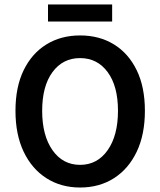

<svg xmlns="http://www.w3.org/2000/svg" viewBox="-20 -824 714 856"><path d="M337 12Q252 12 187 -29.5Q122 -71 85.5 -147.5Q49 -224 49 -330Q49 -436 85.5 -511Q122 -586 187 -626Q252 -666 337 -666Q423 -666 488 -626Q553 -586 589.5 -511Q626 -436 626 -330Q626 -224 589.5 -147.5Q553 -71 488 -29.5Q423 12 337 12ZM337 -89Q414 -89 460 -154.5Q506 -220 506 -330Q506 -440 460 -502.5Q414 -565 337 -565Q260 -565 214 -502.5Q168 -440 168 -330Q168 -220 214 -154.5Q260 -89 337 -89ZM194 -728V-804H480V-728Z"/></svg>

Font: Source Sans Pro SemiBold
Style: Regular
Weight: 600
Designer: Paul D. Hunt
Foundry: Adobe Systems Incorporated
Version: Version 2.045;hotconv 1.0.109;makeotfexe 2.5.65596